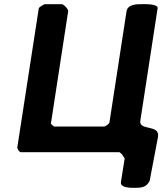

<svg xmlns="http://www.w3.org/2000/svg" viewBox="-20 -727 798 921"><path d="M224 -133 307 -673C309 -683 285 -707 276 -707H196C190 -707 167 -692 166 -687L63 -20C62 -13 73 3 80 3H553C554 3 561 10 565 13C568 17 576 31 578 33L560 147C556 176 614 174 627 174C655 174 683 173 698 140C704 110 730 -30 736 -60L738 -72C747 -131 646 -99 653 -147L736 -687C740 -710 668 -707 663 -707C642 -707 593 -709 587 -673L505 -140C504 -133 486 -120 479 -120H239Z"/></svg>

Font: Asimov Print
Style: CIt
Weight: 500
Designer: Google
Version: Version 2.000980: 2014